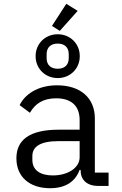

<svg xmlns="http://www.w3.org/2000/svg" viewBox="-20 -976 640 1008"><path d="M495 0H550.1V-70H478V-354C478 -463.1 400.9 -528.1 279.8 -528.1C175.1 -528.1 109 -478 83.1 -424L137.1 -383.9C164.1 -431.1 206 -459.9 274.9 -459.9C353 -459.9 398.1 -421.2 398.1 -345.9V-295.1H288C133.2 -295.1 66.1 -240.1 66.1 -144.9C66.1 -47.9 134.9 12.1 242.9 12.1C327.1 12.1 376.1 -24.9 398.1 -84.2H403.1V-82C403.1 -34.1 433.9 0 495 0ZM149.9 -136V-157C149.9 -207 192.8 -235.1 288 -235.1H398.1V-149.9C398.1 -96.9 339.1 -55 257.1 -55C191.1 -55 149.9 -83.1 149.9 -136ZM166.9 -681.1C166.9 -615.1 218 -566.1 283 -566.1C348 -566.1 398.8 -615.1 398.8 -681.1C398.8 -747.2 348 -796.2 283 -796.2C218 -796.2 166.9 -747.2 166.9 -681.1ZM224.8 -670.1V-692.1C224.8 -726.9 246.8 -747.2 283 -747.2C318.9 -747.2 340.9 -726.9 340.9 -692.1V-670.1C340.9 -634.9 318.9 -615.1 283 -615.1C246.8 -615.1 224.8 -634.9 224.8 -670.1ZM252.8 -839.8 294 -813.9 387.8 -919 328.1 -956Z"/></svg>

Font: Margiela Mono
Style: Regular
Weight: 400
Designer: Mike Abbink, Paul van der Laan, Pieter van Rosmalen
Foundry: Bold Monday
Version: Version 2.003 2021